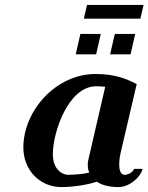

<svg xmlns="http://www.w3.org/2000/svg" viewBox="-20 -751 604 781"><path d="M334 -731 321 -675H551L564 -731ZM447 -613 428 -530H511L530 -613ZM307 -613 288 -530H371L390 -613ZM536 -409C497 -429 451 -450 368 -450C208 -450 75 -301 75 -151C75 -59 142 10 230 10C272 10 333 2 374 -12C394 2 424 10 462 10C505 10 551 -28 560 -64H525C522 -52 503 -40 487 -40C472 -40 465 -56 465 -81C465 -97 467 -115 472 -135ZM408 -398 340 -104C338 -96 337 -88 337 -80C337 -69 339 -59 343 -49C321 -43 279 -40 256 -40C237 -40 195 -58 195 -124C195 -214 258 -400 371 -400C385 -400 397 -399 408 -398Z"/></svg>

Font: Pfennig
Style: BoldItalic
Weight: 700
Italic angle: -13°
Version: Version 20100423